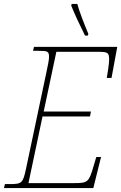

<svg xmlns="http://www.w3.org/2000/svg" viewBox="-36 -951 613 971"><path d="M394 -771H408L411 -779C389 -832 365 -893 355 -931H327L324 -923C346 -869 365 -830 394 -771ZM-16 0H436L475 -157H451L437 -110C414 -30 407 -25 341 -25H108L179 -362H419L424 -387H185L249 -689H457C509 -689 516 -686 516 -649C516 -630 508 -578 504 -557H528L557 -714H136L131 -694H158C206 -694 212 -691 212 -662C212 -649 206 -619 198 -582L95 -95C80 -25 74 -20 13 -20H-11Z"/></svg>

Font: Noto Serif SemiCondensed Thin
Style: Italic
Weight: 100
Width: 4
Italic angle: -12°
Designer: Monotype Design Team
Foundry: Monotype Imaging Inc.
Version: Version 2.013